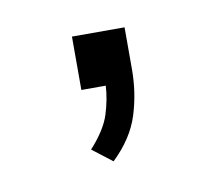

<svg xmlns="http://www.w3.org/2000/svg" viewBox="-36 -110 283 248"><g transform="rotate(-10 105.5 14.0)"><path d="M96 98 70 78Q90 56 96 37Q102 18 103 0H71V-70H140V-15Q140 16 131 44.5Q122 73 96 98Z"/></g></svg>

Font: Nunito Sans ExtraLight
Style: Regular
Weight: 200
Designer: Vernon Adams
Foundry: Vernon Adams
Version: Version 3.006; ttfautohint (v1.8.3)